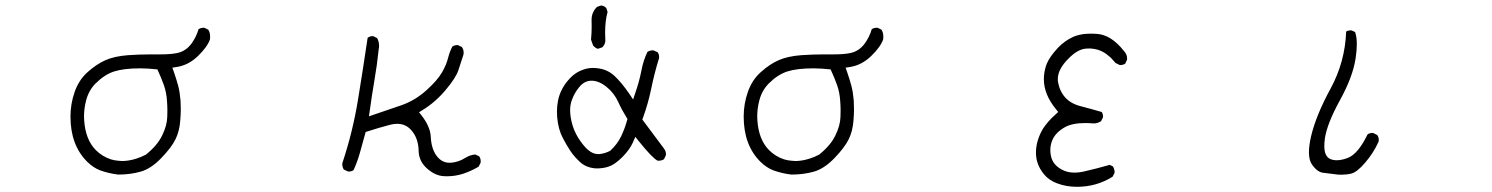

<svg xmlns="http://www.w3.org/2000/svg" viewBox="-20 -640 5540 713"><path d="M420.4 -43Q405.8 -43.9 391.6 -48.3Q359.9 -58.6 335.9 -82.5Q296.9 -122.1 292.5 -194.3Q292 -201.2 292 -207.5Q292 -237.3 299.8 -267.1Q309.6 -304.7 335 -330.1Q367.7 -362.8 403.3 -374.5Q439.9 -386.2 500.5 -386.2Q528.3 -386.2 564.5 -382.3Q579.6 -349.6 588.9 -323Q598.1 -296.4 600.1 -265.6Q601.6 -245.6 601.6 -230.7Q601.6 -215.8 601.1 -205.6Q600.1 -173.3 582 -136.7Q564.5 -100.1 522 -65.9Q504.4 -56.6 487.5 -51.3Q470.7 -45.9 456.8 -43.9Q442.9 -42 434.8 -42Q426.8 -42 420.4 -43ZM573.2 -438H538.6Q497.6 -438 455.6 -435.1Q404.8 -431.2 371.6 -416.5Q338.4 -401.9 305.2 -372.1Q272.9 -343.3 257.3 -298.8Q241.7 -254.4 241.7 -207Q241.7 -101.6 303.2 -40Q326.2 -17.1 352.1 -7.3Q384.8 4.4 419.4 8.3Q464.4 8.3 503.4 -2.9Q541 -13.7 579.1 -53.2Q617.2 -92.8 631.8 -123Q646.5 -152.8 649.4 -192.4Q651.4 -216.3 651.4 -234.4Q651.4 -252.4 650.4 -267.1Q647.9 -297.4 641.6 -321.8Q634.8 -346.7 625.5 -373.5L620.1 -388.7L635.7 -391.1Q680.2 -397.9 715.3 -432.1Q750.5 -466.3 759.8 -494.1Q760.3 -499 760.3 -503.9Q760.3 -519 753.4 -529.8L739.7 -536.6Q738.3 -537.1 735.1 -537.1Q731.9 -537.1 727.1 -535.9Q722.2 -534.7 717.3 -531.7Q709 -502.9 691.4 -478.5Q686.5 -471.7 679.2 -464.6Q671.9 -457.5 661.6 -451.7Q651.4 -445.8 639.6 -443.4Q615.7 -438 573.2 -438Z M1639.6 14.6Q1670.4 14.6 1699.2 5.4Q1728 -3.9 1757.3 -21L1764.6 -35.2Q1765.1 -38.6 1765.1 -41.5Q1765.1 -51.8 1759.3 -59.6L1744.6 -66.4Q1724.6 -64.5 1707 -53.2Q1683.1 -38.1 1654.3 -35.6Q1651.9 -35.6 1649.4 -35.6Q1620.1 -35.6 1600.8 -62Q1581.5 -88.4 1579.6 -133.3Q1577.6 -169.9 1545.4 -211.4L1536.1 -223.1L1548.8 -231Q1596.7 -260.3 1634.8 -305.7Q1672.9 -351.1 1682.1 -378.9Q1691.4 -406.7 1701.2 -437.5Q1701.7 -441.4 1701.7 -445.3Q1701.7 -456.1 1695.3 -465.3L1681.2 -472.2Q1679.7 -472.7 1676.5 -472.7Q1673.3 -472.7 1668.7 -471.4Q1664.1 -470.2 1659.7 -466.8Q1649.9 -448.2 1644.5 -426.8Q1638.2 -400.4 1621.6 -371.6Q1605 -342.3 1563.5 -304.7Q1521 -266.6 1470.2 -249L1350.1 -208Q1360.8 -286.1 1370.6 -342.8Q1380.4 -399.4 1386.2 -456.1Q1387.7 -463.9 1387.7 -469.7Q1387.7 -485.8 1380.4 -498.5L1366.7 -505.4Q1365.7 -505.9 1364.7 -505.9Q1353.5 -505.9 1345.2 -499.5Q1328.1 -383.3 1309.1 -267.6Q1289.6 -148.9 1251.5 -34.7Q1251 -32.7 1251 -31.2Q1251 -19.5 1256.8 -10.3L1272 -3.4Q1273.4 -2.9 1274.4 -2.9Q1285.6 -2.9 1293 -8.3Q1307.1 -39.1 1316.4 -72.3L1337.9 -149.9Q1387.7 -166 1429.2 -176.8Q1442.9 -180.2 1455.1 -180.2Q1486.3 -180.2 1506.8 -157.2Q1533.7 -127.4 1534.7 -79.1Q1535.6 -41 1565.9 -14.2Q1596.2 12.7 1628.4 14.2Q1634.3 14.6 1639.6 14.6Z M2176.8 -566.4 2177.2 -542.5Q2177.2 -517.1 2174.8 -492.7L2182.6 -470.7Q2189.9 -462.9 2195.8 -460.4Q2198.7 -459 2201.2 -459L2216.8 -464.4Q2227.1 -474.6 2228 -488.3Q2227.1 -503.4 2227.1 -517.6Q2227.1 -563 2236.3 -595.7L2231.4 -610.4Q2222.7 -619.1 2211.9 -619.6L2196.8 -614.3Q2176.8 -594.2 2176.8 -566.4ZM2207 -67.9Q2203.6 -67.9 2199.2 -67.9Q2194.8 -67.9 2187.5 -69.8Q2171.9 -74.2 2155.3 -91.3Q2133.8 -114.3 2119.1 -142.6Q2104.5 -170.9 2099.1 -206.1Q2097.2 -218.8 2097.2 -230.5Q2097.2 -252 2104 -269.5Q2113.3 -294.9 2130.4 -315.9Q2149.9 -340.3 2177 -340.3Q2204.1 -340.3 2232.9 -316.9Q2260.7 -294.4 2275.9 -261.2Q2289.1 -231.9 2307.1 -203.1L2310.1 -198.2L2308.6 -192.9Q2300.3 -162.6 2286.6 -133.8Q2272.5 -104.5 2246.1 -80.1Q2227.5 -70.3 2207 -67.9ZM2182.6 -387.7Q2164.1 -387.7 2147 -381.8Q2118.7 -372.6 2097.2 -350.1Q2075.7 -327.6 2064 -302.2Q2048.3 -269 2048.3 -225.1Q2048.3 -181.2 2062.5 -144Q2065.9 -135.3 2070.3 -127Q2083.5 -101.6 2098.1 -79.6Q2111.8 -58.6 2134.8 -37.6Q2155.8 -18.6 2186.5 -15.1Q2191.9 -14.6 2197.3 -14.6Q2219.7 -14.6 2239.3 -21Q2262.7 -28.3 2290.8 -56.4Q2318.8 -84.5 2330.6 -111.8L2339.4 -131.8L2353 -114.7Q2403.8 -51.8 2421.9 -43.5Q2423.3 -43 2426.8 -43Q2430.2 -43 2435.3 -44.2Q2440.4 -45.4 2445.8 -48.8L2452.6 -63Q2453.1 -64.5 2453.1 -68.1Q2453.1 -71.8 2451.4 -77.6Q2449.7 -83.5 2445.3 -88.9L2365.2 -196.3L2367.7 -202.6Q2386.7 -254.4 2398.4 -311Q2410.2 -368.7 2427.2 -423.3Q2427.7 -425.3 2427.7 -426.8Q2427.7 -438 2422.4 -445.8L2407.7 -452.6Q2406.2 -453.1 2405.3 -453.1Q2393.1 -453.1 2384.3 -447.3Q2368.7 -415 2361.8 -377.4Q2353.5 -335.4 2339.4 -295.4L2331.1 -270.5L2316.4 -292.5Q2288.6 -333 2263.2 -356.9Q2239.7 -379.4 2207.5 -385.3Q2194.8 -387.7 2182.6 -387.7Z M2920.4 -43Q2905.8 -43.9 2891.6 -48.3Q2859.9 -58.6 2835.9 -82.5Q2796.9 -122.1 2792.5 -194.3Q2792 -201.2 2792 -207.5Q2792 -237.3 2799.8 -267.1Q2809.6 -304.7 2835 -330.1Q2867.7 -362.8 2903.3 -374.5Q2939.9 -386.2 3000.5 -386.2Q3028.3 -386.2 3064.5 -382.3Q3079.6 -349.6 3088.9 -323Q3098.1 -296.4 3100.1 -265.6Q3101.6 -245.6 3101.6 -230.7Q3101.6 -215.8 3101.1 -205.6Q3100.1 -173.3 3082 -136.7Q3064.5 -100.1 3022 -65.9Q3004.4 -56.6 2987.5 -51.3Q2970.7 -45.9 2956.8 -43.9Q2942.9 -42 2934.8 -42Q2926.8 -42 2920.4 -43ZM3073.2 -438H3038.6Q2997.6 -438 2955.6 -435.1Q2904.8 -431.2 2871.6 -416.5Q2838.4 -401.9 2805.2 -372.1Q2772.9 -343.3 2757.3 -298.8Q2741.7 -254.4 2741.7 -207Q2741.7 -101.6 2803.2 -40Q2826.2 -17.1 2852.1 -7.3Q2884.8 4.4 2919.4 8.3Q2964.4 8.3 3003.4 -2.9Q3041 -13.7 3079.1 -53.2Q3117.2 -92.8 3131.8 -123Q3146.5 -152.8 3149.4 -192.4Q3151.4 -216.3 3151.4 -234.4Q3151.4 -252.4 3150.4 -267.1Q3147.9 -297.4 3141.6 -321.8Q3134.8 -346.7 3125.5 -373.5L3120.1 -388.7L3135.7 -391.1Q3180.2 -397.9 3215.3 -432.1Q3250.5 -466.3 3259.8 -494.1Q3260.3 -499 3260.3 -503.9Q3260.3 -519 3253.4 -529.8L3239.7 -536.6Q3238.3 -537.1 3235.1 -537.1Q3231.9 -537.1 3227.1 -535.9Q3222.2 -534.7 3217.3 -531.7Q3209 -502.9 3191.4 -478.5Q3186.5 -471.7 3179.2 -464.6Q3171.9 -457.5 3161.6 -451.7Q3151.4 -445.8 3139.6 -443.4Q3115.7 -438 3073.2 -438Z M4165.5 -418.5Q4165.5 -419.4 4165.5 -421.6Q4165.5 -423.8 4165.3 -427Q4165 -430.2 4164.1 -433.3Q4163.1 -436.5 4161.6 -439.5Q4158.7 -445.8 4153.3 -451.2Q4106.4 -510.7 4053.2 -514.2Q4042.5 -515.1 4033.9 -515.1Q4025.4 -515.1 4013.7 -514.4Q4002 -513.7 3988.8 -510.7Q3975.6 -507.8 3964.8 -502.9Q3931.6 -487.3 3907.7 -461.4Q3878.4 -429.7 3867.7 -404.3Q3859.4 -384.8 3856.9 -358.4Q3856.4 -352.1 3856.4 -345.7Q3856.4 -289.1 3901.9 -233.9L3909.7 -224.1Q3893.1 -209 3886.2 -202.4Q3879.4 -195.8 3873.8 -189.2Q3868.2 -182.6 3863.3 -176.3Q3853.5 -164.1 3847.7 -152.3Q3827.1 -112.8 3827.1 -72.8Q3827.1 -54.7 3832 -38.6Q3838.9 -14.2 3857.9 8.3Q3876 29.8 3904.8 40.5Q3939 53.7 3979.5 53.7Q4052.2 53.7 4111.8 16.1L4118.7 2.4Q4119.1 1 4119.1 -0.7Q4119.1 -2.4 4118.9 -5.1Q4118.7 -7.8 4117.7 -10.7Q4116.2 -16.6 4112.8 -22L4101.1 -27.8Q4056.6 -15.1 4010.7 -4.4Q3988.8 1 3970.2 1Q3944.3 1 3924.8 -9.3Q3889.6 -27.3 3882.8 -60.5Q3880.4 -71.8 3880.4 -82.5Q3880.4 -102.1 3888.2 -120.6Q3900.9 -148.9 3935.1 -168Q3962.4 -183.1 4011.7 -183.1Q4023.9 -183.1 4031 -182.4Q4038.1 -181.6 4040.5 -181.6Q4056.2 -181.6 4068.8 -189.9L4075.7 -203.6Q4076.2 -205.1 4076.2 -206.1Q4076.2 -216.8 4071.3 -224.1Q4027.3 -236.8 3993.2 -245.6Q3956.5 -254.9 3935.5 -278.3Q3914.6 -301.8 3908.7 -336.9Q3908.2 -341.8 3908.2 -346.7Q3908.2 -383.3 3948.7 -423.3Q3982.4 -457.5 4013.2 -459.5Q4018.1 -460 4025.9 -460Q4033.7 -460 4046.1 -457.8Q4058.6 -455.6 4069.6 -450.4Q4080.6 -445.3 4089.4 -438.7Q4098.1 -432.1 4105 -425.8Q4114.7 -415.5 4122.6 -406.2L4137.2 -398.9Q4138.7 -398.4 4139.6 -398.4Q4150.9 -398.4 4158.7 -403.8Z M4840.8 -74.7Q4840.8 -45.4 4851.6 -29.8Q4871.6 -1 4893.1 1.5Q4920.4 4.4 4947.8 8.3Q4954.1 8.8 4960.4 8.8Q4980.5 8.8 4997.1 4.9Q5019 0 5050 -36.4Q5081.1 -72.8 5099.6 -114.3Q5100.1 -117.7 5100.1 -121.1Q5100.1 -131.3 5094.2 -138.7L5079.6 -146Q5078.1 -146.5 5076.4 -146.5Q5074.7 -146.5 5072.3 -146.2Q5069.8 -146 5067.4 -145Q5062.5 -144 5058.6 -141.1Q5023.4 -68.4 4985.4 -53.7Q4962.4 -44.9 4944.3 -44.9Q4931.2 -44.9 4920.4 -49.3Q4897.9 -59.1 4897.9 -97.7Q4897.9 -109.9 4899.9 -125.5Q4908.2 -181.2 4956.1 -268.1Q5003.9 -355 5014.2 -423.8Q5018.6 -452.1 5018.6 -477.1Q5018.6 -502 5012.2 -521L4999.5 -526.9Q4998 -527.3 4996.6 -527.3Q4986.8 -527.3 4979 -522.9Q4975.1 -410.2 4920.9 -310.5Q4866.7 -210.9 4848.6 -133.3Q4840.8 -99.6 4840.8 -74.7Z"/></svg>

Font: NaikaiFont
Style: ExtraLight
Weight: 200
Version: Version 1.89